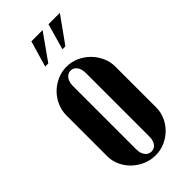

<svg xmlns="http://www.w3.org/2000/svg" viewBox="-222 -728 786 786"><g transform="rotate(-45 170.5 -335.0)"><path d="M170 -505Q199 -505 224.5 -493.5Q250 -482 269.5 -462.5Q289 -443 300.5 -417.5Q312 -392 312 -364V-127Q312 -100 301 -75Q290 -50 270.5 -31Q251 -12 226 -1Q201 10 172 10Q144 10 118 -1Q92 -12 72 -31Q52 -50 40.5 -75Q29 -100 29 -127V-364Q29 -393 40.5 -418.5Q52 -444 71 -463Q90 -482 116 -493.5Q142 -505 170 -505ZM171 -482Q154 -482 143.5 -467.5Q133 -453 133 -431V-63Q133 -41 143.5 -27Q154 -13 171 -13Q188 -13 198 -26.5Q208 -40 208 -63V-431Q208 -454 197.5 -468Q187 -482 171 -482ZM209 -567 241 -680H307L226 -567ZM109 -567 142 -680H207L127 -567Z"/></g></svg>

Font: Moniqa Extra Bold Narrow Heading
Style: Regular
Weight: 800
Width: 4
Designer: Rajesh Rajput
Foundry: Rajesh Rajput
Version: Version 1.000;December 15, 2022;FontCreator 14.0.0.2794 32-b